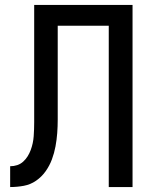

<svg xmlns="http://www.w3.org/2000/svg" viewBox="-20 -755 640 775"><path d="M21 0V-84Q36 -84 49.5 -88.5Q63 -93 73.5 -102.5Q84 -112 91.5 -124Q99 -136 104 -149.5Q109 -163 112 -177Q115 -191 116 -205Q117 -219 117.5 -233.5Q118 -248 118 -262V-735H515V0H419V-651H213V-327Q213 -300 213 -272.5Q213 -245 211 -218Q209 -191 204 -164Q199 -137 189.5 -111.5Q180 -86 164 -63.5Q148 -41 125.5 -25.5Q103 -10 76 -5Q49 0 21 0Z"/></svg>

Font: Iosevka Fixed Medium Extended
Style: Regular
Weight: 500
Width: 7
Monospace: yes
Designer: Belleve Invis
Foundry: Belleve Invis
Version: Version 24.1.1; ttfautohint (v1.8.4)